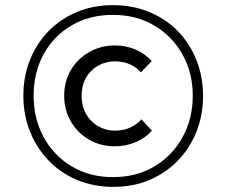

<svg xmlns="http://www.w3.org/2000/svg" viewBox="-20 -718 882 748"><path d="M422 10Q345 10 280.5 -17Q216 -44 169 -93Q122 -142 96.5 -206.5Q71 -271 71 -345Q71 -420 96.5 -484Q122 -548 168.5 -596Q215 -644 279 -671Q343 -698 420 -698Q497 -698 562 -671Q627 -644 673.5 -596Q720 -548 745.5 -483.5Q771 -419 771 -344Q771 -270 745.5 -205.5Q720 -141 673 -92.5Q626 -44 562.5 -17Q499 10 422 10ZM420 -28Q512 -28 582 -70Q652 -112 691.5 -184Q731 -256 731 -345Q731 -434 691.5 -505Q652 -576 582 -618Q512 -660 420 -660Q328 -660 258 -618.5Q188 -577 149.5 -506Q111 -435 111 -345Q111 -256 150 -184Q189 -112 259 -70Q329 -28 420 -28ZM427 -148Q372 -148 327 -174Q282 -200 256 -245Q230 -290 230 -345Q230 -401 256 -445Q282 -489 327.5 -515Q373 -541 428 -541Q470 -541 507 -525.5Q544 -510 571 -480L529 -436Q511 -457 485 -468Q459 -479 428 -479Q392 -479 362 -462Q332 -445 315 -415Q298 -385 298 -345Q298 -305 315 -274.5Q332 -244 362 -226.5Q392 -209 428 -209Q460 -209 486 -220.5Q512 -232 531 -253L572 -209Q546 -180 508 -164Q470 -148 427 -148Z"/></svg>

Font: Outfit-Light
Style: Regular
Weight: 300
Designer: Rodrigo Fuenzalida
Foundry: fragTYPE
Version: Version 1.000